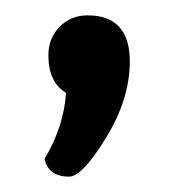

<svg xmlns="http://www.w3.org/2000/svg" viewBox="-20 -127 223 250"><path d="M43 -55Q43 -77 57.5 -92Q72 -107 94 -107Q149 -107 149 -47Q149 2 118 52.5Q87 103 70 103Q43 103 38 80Q63 38 66 -6Q43 -20 43 -55Z"/></svg>

Font: Yanone Kaffeesatz
Style: Regular
Weight: 400
Designer: Yanone (Cyrillic: Daniel Pouzeot)
Foundry: Yanone
Version: Version 1.003;PS 001.003;hotconv 1.0.88;makeotf.lib2.5.64775